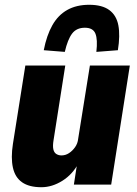

<svg xmlns="http://www.w3.org/2000/svg" viewBox="-20 -772 572 803"><path d="M153 11Q102 11 72.5 -9.5Q43 -30 34 -71Q25 -112 34 -170L86 -498H253L204 -186Q200 -162 203 -148Q206 -134 215.5 -128Q225 -122 237 -122Q254 -122 268.5 -131.5Q283 -141 294 -156.5Q305 -172 307 -192L356 -498H523L445 0H289L303 -91H309Q284 -43 241 -16Q198 11 153 11ZM251 -555 163 -562Q175 -624 199 -666.5Q223 -709 261.5 -730.5Q300 -752 353 -752Q407 -752 437 -730Q467 -708 475 -666Q483 -624 473 -562L383 -555Q389 -607 379 -631.5Q369 -656 335 -656Q300 -656 281.5 -631.5Q263 -607 251 -555Z"/></svg>

Font: Nunito Sans 10pt Condensed Black
Style: Italic
Weight: 900
Width: 3
Italic angle: -9°
Designer: Vernon Adams
Foundry: Vernon Adams
Version: Version 3.101;gftools[0.9.27]